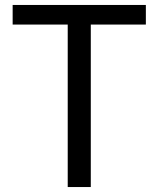

<svg xmlns="http://www.w3.org/2000/svg" viewBox="-20 -754 639 774"><path d="M253 0V-655H31V-734H568V-655H346V0Z"/></svg>

Font: Chiron Sans HK TT
Style: Regular
Weight: 400
Designer: Ryoko NISHIZUKA 西塚涼子 (kana, bopomofo & ideographs); Paul D. Hunt (Latin, Greek & Cyrillic); Sandoll Communications 산돌커뮤니
Foundry: Adobe
Version: Version 2.022;hotconv 1.0.109;makeotfexe 2.5.65596